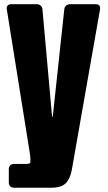

<svg xmlns="http://www.w3.org/2000/svg" viewBox="-20 -752 501 894"><path d="M45.4 122.1Q34.2 122.1 27.6 115.5Q21 108.9 21 97.7V35.6Q21 24.4 27.6 17.8Q34.2 11.2 45.4 11.2H105Q114.3 11.2 119.1 7.8Q122.1 5.9 121.8 -8.1Q121.6 -22 118.7 -40L11.7 -708.5Q9.8 -719.7 15.4 -726.1Q21 -732.4 32.2 -732.4H150.9Q162.1 -732.4 169.4 -725.8Q176.8 -719.2 177.7 -708L221.7 -217.8Q223.1 -207 224.1 -207Q226.1 -207 226.6 -217.8L279.3 -708Q280.3 -719.2 287.6 -725.8Q294.9 -732.4 306.2 -732.4H425.8Q437 -732.4 442.4 -726.1Q447.8 -719.7 445.8 -708.5L314.5 38.1Q307.1 79.6 286.4 100.8Q265.6 122.1 218.3 122.1Z"/></svg>

Font: Fz Anton Round
Style: Regular
Weight: 400
Designer: Vernon Adams
Foundry: Vernon Adams
Version: Version 2.0 Mod + VH boi FontZin